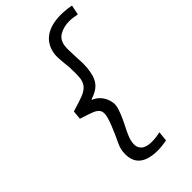

<svg xmlns="http://www.w3.org/2000/svg" viewBox="-311 -933 1223 1223"><g transform="rotate(-45 300.0 -321.5)"><path d="M169.5 73.5Q169.5 61.5 171 48Q173 30 179.5 12.5Q186 -5 199 -32Q213.5 -62 222.5 -84.5Q252 -152.5 258.5 -187Q260 -197 260 -204.5Q260 -225.5 248 -238.8Q236 -252 213.8 -261Q191.5 -270 144.5 -285L125.5 -291L131 -351Q201.5 -372.5 232.5 -384.2Q263.5 -396 282.8 -415Q302 -434 308 -467Q311 -483.5 311 -521Q311 -532.5 310 -568.5L307 -597.5Q306.5 -603.5 304 -630Q301.5 -656.5 301.5 -676.5Q301.5 -693.5 303.5 -703Q316 -774.5 368.8 -810.2Q421.5 -846 509.5 -846Q527.5 -846 555.2 -843.2Q583 -840.5 599.5 -836.5L586 -770.5Q546.5 -779 517 -779Q468.5 -779 430.8 -758.2Q393 -737.5 386 -689.5Q384 -677.5 384 -656.5Q384 -641 386 -592L387.5 -561.5Q389 -541.5 389 -524Q389 -486 382 -452Q373.5 -402 346.5 -372.5Q319.5 -343 266 -326.5L265 -322Q291.5 -312 310.5 -291.5Q329.5 -271 339 -246.2Q348.5 -221.5 348.5 -198Q348.5 -191 346.5 -179Q336.5 -136.5 302.5 -68L296 -55Q279.5 -24 267.8 4.5Q256 33 253.5 60Q250.5 94.5 273.2 115.8Q296 137 345.5 137Q362.5 137 384.8 134.5Q407 132 422.5 127.5L416 193.5Q401 197.5 376.8 200.2Q352.5 203 335 203Q169.5 203 169.5 73.5Z"/></g></svg>

Font: JuliaMono Italic
Style: Regular
Weight: 400
Italic angle: -9°
Monospace: yes
Designer: cormullion
Foundry: corm
Version: Version 0.049; ttfautohint (v1.8.4)